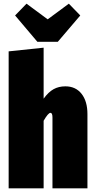

<svg xmlns="http://www.w3.org/2000/svg" viewBox="-20 -1023 519 1043"><path d="M455 -403V0H265V-385Q265 -410 254 -410Q242 -410 217 -367V0H27V-744L217 -764V-487Q243 -523 271 -538.5Q299 -554 335 -554Q391 -554 423 -513.5Q455 -473 455 -403ZM354 -1003 416 -939 294 -796H183L62 -939L124 -1003L239 -918Z"/></svg>

Font: Fira Sans Extra Condensed Black
Style: Regular
Weight: 900
Width: 1
Designer: Carrois Corporate & Edenspiekermann AG
Foundry: Carrois Corporate GbR & Edenspiekermann AG
Version: Version 4.203